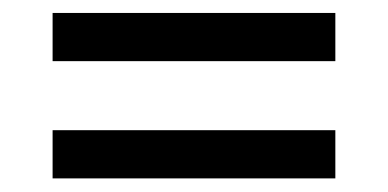

<svg xmlns="http://www.w3.org/2000/svg" viewBox="-20 -483 590 292"><path d="M60 -390V-463.3H490V-390ZM60 -211.7V-285H490V-211.7Z"/></svg>

Font: Funnel Sans Light
Style: Regular
Weight: 400
Version: Version 1.000